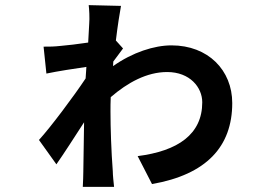

<svg xmlns="http://www.w3.org/2000/svg" viewBox="-20 -678 1040 749"><path d="M328 -585C327 -569 326 -543 324 -512C284 -506 242 -501 217 -499C190 -496 175 -496 150 -496L161 -391C203 -400 275 -411 317 -417C316 -401 315 -386 314 -372C269 -304 177 -181 132 -132L200 -37C228 -77 272 -145 308 -201C307 -126 306 -54 305 -8C305 4 304 33 303 51H425C423 33 420 4 420 -10C414 -88 411 -179 411 -243C411 -261 411 -280 412 -299C478 -356 553 -397 632 -397C721 -397 769 -337 769 -279C769 -154 674 -89 517 -69L573 40C785 3 886 -106 886 -276C886 -404 792 -501 649 -501C582 -501 497 -474 421 -420C421 -426 422 -432 422 -438C436 -457 451 -477 460 -489L432 -520C439 -578 447 -628 452 -655L326 -658C328 -644 330 -607 328 -585Z"/></svg>

Font: Noto Sans HK
Style: Bold
Weight: 700
Designer: Ryoko NISHIZUKA 西塚涼子 (kana, bopomofo & ideographs); Paul D. Hunt (Latin, Greek & Cyrillic); Sandoll Communications 산돌커뮤니
Foundry: Adobe
Version: Version 2.002;hotconv 1.0.116;makeotfexe 2.5.65601